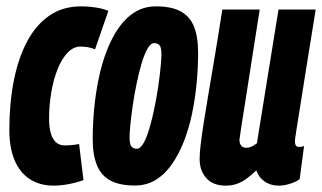

<svg xmlns="http://www.w3.org/2000/svg" viewBox="-20 -574 1013 604"><path d="M149.4 10Q104.8 10 73.3 -10.8Q41.8 -31.6 25.6 -70.8Q9.4 -110 9.4 -165Q9.4 -248.6 23.3 -319.5Q37.2 -390.4 65.1 -443.1Q93 -495.8 135.3 -524.9Q177.6 -554 234.6 -554Q252 -554 267.2 -552.3Q282.4 -550.6 296 -547.7Q309.6 -544.8 321 -540L279 -419Q266 -424 255.8 -425.7Q245.6 -427.4 233 -427.4Q211 -427.4 192.6 -408.2Q174.2 -389 161.2 -356.5Q148.2 -324 141.3 -283.6Q134.4 -243.2 134.4 -200.2Q134.4 -175.2 139.4 -156.5Q144.4 -137.8 155.2 -127.2Q166 -116.6 183.8 -116.6Q191.8 -116.6 199.7 -117.1Q207.6 -117.6 215 -118.7Q222.4 -119.8 228.8 -120.8L242.6 -7.4Q230.8 -3 214.8 1.1Q198.8 5.2 182 7.6Q165.2 10 149.4 10Z M404.2 9.6Q356.8 9.6 327.6 -5.9Q298.4 -21.4 285 -54.2Q271.6 -87 271.6 -137Q271.6 -183.2 276.2 -231.7Q280.8 -280.2 290.5 -327.1Q300.2 -374 316.1 -415Q332 -456 354 -487.3Q376 -518.6 405.1 -536.3Q434.2 -554 470.6 -554Q518.6 -554 547.8 -538.5Q577 -523 590.1 -490.8Q603.2 -458.6 603.2 -407.2Q603.2 -361 598.6 -312.4Q594 -263.8 584.3 -217.1Q574.6 -170.4 558.7 -129.7Q542.8 -89 520.8 -57.4Q498.8 -25.8 469.9 -8.1Q441 9.6 404.2 9.6ZM410.2 -106Q421.6 -106 431.7 -124Q441.8 -142 450.4 -171.5Q459 -201 466 -235.2Q473 -269.4 477.9 -303Q482.8 -336.6 485.3 -363.3Q487.8 -390 487.8 -402.8Q487.8 -425.6 481.5 -432Q475.2 -438.4 465.2 -438.4Q453.8 -438.4 443.7 -420.4Q433.6 -402.4 425 -372.9Q416.4 -343.4 409.4 -309.2Q402.4 -275 397.5 -241.4Q392.6 -207.8 390.1 -181.4Q387.6 -155 387.6 -142.2Q387.6 -119.4 393.9 -112.7Q400.2 -106 410.2 -106Z M690.4 10Q650.1 10 629 -13.7Q608 -37.4 608 -73.8Q608 -91 611 -117.2Q614 -143.3 619.8 -181Q625.7 -218.7 634.3 -270.1Q643 -321.5 654.5 -389.5Q666 -457.4 679.3 -544H797Q786.5 -478 778.3 -425Q770 -371.9 763.4 -329.4Q756.8 -286.9 751.4 -252.7Q745.9 -218.5 741.4 -190Q736.9 -161.5 733.4 -135.8Q732.7 -124.9 737.9 -117.1Q743.1 -109.2 753.9 -109.2Q760.3 -109.2 765.5 -110.6Q770.6 -112 776.4 -115.5Q782.2 -119 788.2 -123.4L856.1 -544H973.1Q953.9 -425.4 941.7 -349Q929.5 -272.5 922.6 -228.5Q915.6 -184.4 912.3 -164.2Q909 -143.9 908.4 -137.7Q907.7 -131.5 907.7 -129.2Q907.7 -121.2 910.7 -116.5Q913.6 -111.7 921 -111.7Q923.9 -111.7 928.2 -112.3Q932.5 -112.9 936.6 -114.8L922.7 -10.5Q910.9 -1.6 892.1 4.2Q873.2 10 856.7 10Q830.8 10 811.7 -3.7Q792.6 -17.3 786.4 -38.2Q769.6 -21.9 754.6 -11.2Q739.5 -0.5 724.1 4.7Q708.6 10 690.4 10Z"/></svg>

Font: Georama ExtraCondensed Thin
Style: Italic
Weight: 100
Width: 2
Italic angle: -9°
Designer: Jean-Baptiste Levee
Foundry: Production Type
Version: Version 1.001